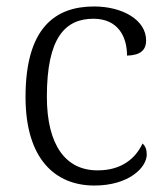

<svg xmlns="http://www.w3.org/2000/svg" viewBox="-20 -564 512 594"><path d="M272 10C379 10 434 -46 434 -86C434 -101 430 -112 421 -120C399 -73 355 -37 283 -37C184 -36 125 -114 125 -265C125 -448 182 -506 269 -506C344 -506 373 -452 373 -392C412 -393 432 -407 432 -439C432 -503 358 -544 271 -544C150 -544 59 -477 59 -264C59 -73 150 10 272 10Z"/></svg>

Font: Noto Serif Bengali Light
Style: Regular
Weight: 300
Designer: Juan Bruce, Universal Thirst, Indian Type Foundry and the Monotype Design Team.
Foundry: Monotype Imaging Inc.
Version: Version 2.003